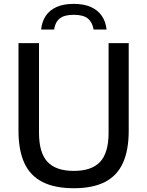

<svg xmlns="http://www.w3.org/2000/svg" viewBox="-20 -963 760 992"><path d="M361.5 9.5Q263 9.5 199.5 -22.8Q136 -55 105.8 -120.8Q75.5 -186.5 75.5 -288V-740H181.5V-277Q181.5 -174 225.2 -127Q269 -80 361.5 -80Q454 -80 497.5 -127Q541 -174 541 -277V-740H645V-288Q645 -186.5 615 -120.8Q585 -55 522.2 -22.8Q459.5 9.5 361.5 9.5ZM192.5 -810.5Q196.5 -851 216.2 -880.8Q236 -910.5 272 -926.8Q308 -943 361 -943Q414 -943 450.2 -926.5Q486.5 -910 506.5 -880.2Q526.5 -850.5 530.5 -810.5H463.5Q457.5 -848 434 -867.2Q410.5 -886.5 361 -886.5Q311.5 -886.5 288.2 -867.2Q265 -848 259.5 -810.5Z"/></svg>

Font: Encode Sans SC Medium
Style: Regular
Weight: 500
Version: Version 3.002